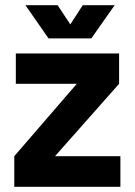

<svg xmlns="http://www.w3.org/2000/svg" viewBox="-20 -720 519 740"><path d="M332 -572 422 -700H299L251 -626L202 -700H78L167 -572ZM192 -118 439 -397V-514H41V-397H276L35 -118V0H444V-118Z"/></svg>

Font: Arthouse Owned
Style: Bold
Weight: 700
Designer: Jeremy Tribby
Foundry: Tribby Type
Version: Version 1.000;PS 001.000;hotconv 1.0.88;makeotf.lib2.5.64775